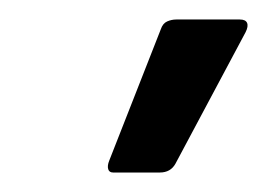

<svg xmlns="http://www.w3.org/2000/svg" viewBox="-20 -723 274 197"><path d="M96 -546Q92 -546 91 -549.5Q90 -553 92 -558L145 -693Q147 -699 151.5 -701Q156 -703 161 -703H226Q232 -703 233.5 -699.5Q235 -696 232 -690L160 -555Q155 -546 144 -546Z"/></svg>

Font: Sofia Sans Semi Condensed Medium
Style: Italic
Weight: 500
Italic angle: -9°
Version: Version 4.100